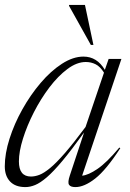

<svg xmlns="http://www.w3.org/2000/svg" viewBox="-20 -752 528 782"><path d="M264.5 -37.5 322.5 -212.5Q271.5 -141.5 234.8 -97.5Q198 -53.5 171 -30.2Q144 -7 123.2 1.5Q102.5 10 83.5 10Q42.5 10 21 -12.8Q-0.5 -35.5 -0.5 -74.5Q-0.5 -126.5 18.8 -187Q38 -247.5 71 -306.5Q104 -365.5 145.5 -414.2Q187 -463 232.2 -492.2Q277.5 -521.5 320 -521.5Q375 -521.5 407 -467.5L422.5 -512H474.5L314.5 -36.5Q339.5 -38.5 377.2 -64.2Q415 -90 466 -151L470 -148.5Q412.5 -60 368 -25Q323.5 10 287 10Q267 10 261 0.2Q255 -9.5 264.5 -37.5ZM57 -94.5Q57 -33 106 -33Q122.5 -33 140.8 -40Q159 -47 184 -67.5Q209 -88 244 -128.2Q279 -168.5 328.5 -235L403.5 -456Q388 -481 369.5 -490.2Q351 -499.5 329.5 -499.5Q293 -499.5 254.8 -471Q216.5 -442.5 181.2 -396Q146 -349.5 118 -294.8Q90 -240 73.5 -187.2Q57 -134.5 57 -94.5ZM360.5 -569H350L261 -728.5L261.5 -732H326Z"/></svg>

Font: Newsreader Display Light
Style: Italic
Weight: 300
Italic angle: -17°
Designer: Hugues Gentile
Foundry: Production Type
Version: Version 1.001